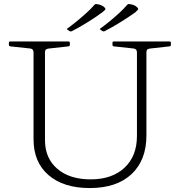

<svg xmlns="http://www.w3.org/2000/svg" viewBox="-20 -946 912 973"><path d="M722 -260Q722 -134 646.5 -63.5Q571 7 435 7Q302 7 226 -58.5Q150 -124 150 -240V-736H208V-236Q208 -144 270.5 -90.5Q333 -37 439 -37Q548 -37 611 -96Q674 -155 674 -257V-736H722ZM25 -729Q25 -736 32 -736H327Q334 -736 334 -729V-719Q334 -712 327 -711L227 -700Q218 -699 213 -695Q208 -691 208 -682V-516H150V-679Q150 -689 146.5 -693.5Q143 -698 135 -700L33 -711Q25 -712 25 -719ZM550 -729Q550 -736 557 -736H839Q846 -736 846 -729V-719Q846 -712 839 -711L740 -700Q731 -699 726.5 -695Q722 -691 722 -682V-516H674V-679Q674 -689 670.5 -693.5Q667 -698 659 -700L557 -711Q550 -712 550 -719ZM323 -795Q316 -799 322 -802Q343 -817 367.5 -837Q392 -857 416.5 -879Q441 -901 459 -922Q464 -927 471 -925Q482 -924 491.5 -920Q501 -916 508 -910Q513 -905 514 -902Q515 -899 511.5 -895Q508 -891 499 -884Q464 -858 421 -831.5Q378 -805 344 -788Q338 -785 331 -789ZM490 -795Q483 -798 489 -802Q510 -817 534.5 -837Q559 -857 583 -879Q607 -901 625 -922Q630 -927 637 -925Q649 -924 658.5 -920Q668 -916 674 -910Q679 -905 680 -902Q681 -899 677.5 -895Q674 -891 665 -883Q630 -858 587 -831.5Q544 -805 510 -788Q505 -785 498 -789Z"/></svg>

Font: Hahmlet ExtraLight
Style: Regular
Weight: 250
Designer: Minjoo Ham & Mark Frömberg
Foundry: hypertype
Version: Version 1.002